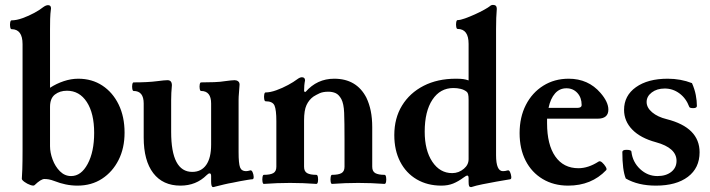

<svg xmlns="http://www.w3.org/2000/svg" viewBox="-20 -746 2896 783"><path d="M296 11Q271 11 247.5 6Q224 1 204 -7Q188 -13 178.5 -14.5Q169 -16 161 -16Q147 -16 121 9Q117 13 104 8.5Q91 4 80 -4Q69 -12 69 -17Q70 -28 71 -56Q72 -84 72 -136V-566Q72 -627 27 -627Q23 -627 21.5 -636Q20 -645 21.5 -654Q23 -663 27 -663Q47 -663 72 -672Q97 -681 120 -693.5Q143 -706 155 -716Q167 -725 176 -725Q188 -725 188 -712Q185 -690 184.5 -668.5Q184 -647 184 -627V-388Q210 -405 240 -415Q270 -425 299 -425Q355 -425 397.5 -397Q440 -369 464 -319.5Q488 -270 488 -205Q488 -142 463.5 -93.5Q439 -45 396 -17Q353 11 296 11ZM270 -28Q311 -28 337.5 -77.5Q364 -127 364 -204Q364 -284 334 -330Q304 -376 253 -376Q224 -376 204 -360.5Q184 -345 184 -310V-150Q184 -124 194.5 -95.5Q205 -67 224.5 -47.5Q244 -28 270 -28Z M849 17Q841 17 841 -5V-28Q841 -39 835 -39Q830 -39 823 -32Q780 11 716 11Q644 11 605 -40Q566 -91 566 -185V-324Q566 -375 525 -375Q521 -375 519.5 -384Q518 -393 519.5 -401.5Q521 -410 525 -410Q583 -410 621 -415Q638 -417 646.5 -418Q655 -419 663 -419Q681 -419 681 -398Q678 -367 678 -338V-208Q678 -45 764 -45Q801 -45 821 -73.5Q841 -102 841 -156V-324Q841 -375 800 -375Q796 -375 794.5 -384Q793 -393 794.5 -401.5Q796 -410 800 -410Q827 -410 853.5 -411Q880 -412 897 -415Q914 -417 921.5 -418Q929 -419 937 -419Q945 -419 951 -414.5Q957 -410 957 -401Q956 -383 954.5 -367Q953 -351 953 -338V-125Q953 -79 959 -63.5Q965 -48 983 -48Q990 -48 1000 -51Q1006 -53 1010 -44Q1014 -35 1014.5 -25.5Q1015 -16 1010 -15Q1005 -15 990 -12.5Q975 -10 958.5 -7Q942 -4 929 -1Q911 2 894.5 6Q878 10 858 15Q852 17 849 17Z M1056 4Q1052 4 1050.5 -5Q1049 -14 1050.5 -23.5Q1052 -33 1056 -33Q1082 -33 1094.5 -40Q1107 -47 1107 -66V-252Q1107 -298 1099.5 -315.5Q1092 -333 1063 -333Q1059 -333 1057.5 -342Q1056 -351 1057.5 -360Q1059 -369 1063 -369Q1082 -369 1107 -378Q1132 -387 1155 -399.5Q1178 -412 1191 -422Q1203 -431 1211 -431Q1224 -431 1224 -418Q1220 -399 1220 -373L1226 -371Q1273 -425 1343 -425Q1434 -425 1474 -348Q1486 -323 1492 -293.5Q1498 -264 1498 -227V-66Q1498 -47 1510.5 -40Q1523 -33 1548 -33Q1553 -33 1554.5 -23.5Q1556 -14 1554.5 -5Q1553 4 1548 4Q1521 2 1494.5 1Q1468 0 1441 0Q1414 0 1387.5 1Q1361 2 1334 4Q1330 4 1328.5 -5Q1327 -14 1328.5 -23.5Q1330 -33 1334 -33Q1360 -33 1372.5 -40Q1385 -47 1385 -66V-173Q1385 -249 1383.5 -286Q1382 -323 1372 -342Q1362 -360 1349 -366Q1336 -372 1319 -372Q1297 -372 1283 -365.5Q1269 -359 1258 -352Q1240 -339 1230 -317.5Q1220 -296 1220 -255V-66Q1220 -47 1232.5 -40Q1245 -33 1270 -33Q1275 -33 1276.5 -23.5Q1278 -14 1276.5 -5Q1275 4 1270 4Q1243 2 1216.5 1Q1190 0 1163 0Q1136 0 1109.5 1Q1083 2 1056 4Z M1902 17Q1895 17 1893 12.5Q1891 8 1891 -5V-19Q1891 -30 1886 -30Q1881 -30 1872 -23Q1849 -6 1828 2.5Q1807 11 1780 11Q1723 11 1679.5 -14.5Q1636 -40 1612 -86.5Q1588 -133 1588 -195Q1588 -264 1619.5 -315.5Q1651 -367 1707.5 -396Q1764 -425 1839 -425Q1858 -425 1869 -423.5Q1880 -422 1891 -418V-567Q1891 -628 1846 -628Q1842 -628 1840.5 -637Q1839 -646 1840.5 -655Q1842 -664 1846 -664Q1857 -664 1876.5 -671Q1896 -678 1917 -687.5Q1938 -697 1955 -706.5Q1972 -716 1978 -721Q1983 -726 1991 -726Q2006 -726 2006 -710Q2003 -676 2003 -628V-113Q2003 -48 2031 -48Q2040 -48 2050 -51Q2056 -53 2060 -44.5Q2064 -36 2065 -26Q2066 -16 2061 -15Q2036 -11 2005.5 -5.5Q1975 0 1947.5 5.5Q1920 11 1902 17ZM1824 -40Q1851 -40 1872 -58Q1891 -74 1891 -97V-339Q1891 -355 1889 -362Q1887 -369 1883 -372Q1873 -380 1859 -383.5Q1845 -387 1829 -387Q1775 -387 1743.5 -339.5Q1712 -292 1712 -209Q1712 -133 1743 -86.5Q1774 -40 1824 -40Z M2297 11Q2238 11 2193 -16Q2148 -43 2123.5 -91Q2099 -139 2099 -203Q2099 -268 2124.5 -318Q2150 -368 2195.5 -396.5Q2241 -425 2299 -425Q2379 -425 2429 -367Q2461 -330 2461 -299Q2461 -262 2417 -262H2211Q2211 -254 2211 -244Q2211 -156 2244.5 -108Q2278 -60 2339 -60Q2379 -60 2421 -87Q2427 -91 2435.5 -83.5Q2444 -76 2450 -66Q2456 -56 2452 -52Q2392 11 2297 11ZM2290 -386Q2262 -386 2243.5 -365Q2225 -344 2217 -306H2334Q2352 -306 2352 -318Q2352 -348 2334.5 -367Q2317 -386 2290 -386Z M2655 11Q2582 11 2532 -18Q2518 -52 2518 -126Q2518 -135 2535 -135Q2555 -135 2555 -127Q2560 -85 2590.5 -56.5Q2621 -28 2661 -28Q2696 -28 2717.5 -45Q2739 -62 2739 -90Q2739 -143 2655 -166Q2592 -183 2558.5 -217.5Q2525 -252 2525 -298Q2525 -356 2573.5 -390.5Q2622 -425 2703 -425Q2756 -425 2802 -407Q2813 -382 2817.5 -358.5Q2822 -335 2822 -314Q2822 -305 2807 -305Q2793 -305 2791 -310Q2778 -345 2751 -365Q2724 -385 2691 -385Q2659 -385 2638 -369Q2617 -353 2617 -330Q2617 -307 2639.5 -288Q2662 -269 2699 -260Q2833 -226 2833 -125Q2833 -61 2785.5 -25Q2738 11 2655 11Z"/></svg>

Font: Junicode
Style: Bold
Weight: 700
Designer: Peter S. Baker
Version: Version 2.100; ttfautohint (v1.8.4)